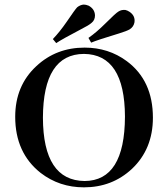

<svg xmlns="http://www.w3.org/2000/svg" viewBox="-20 -802 728 832"><path d="M346.7 -595.7Q223.6 -595.7 137.7 -515.6Q45.9 -430.7 45.9 -295.9Q45.9 -139.6 156.2 -52.7Q237.3 9.8 343.8 9.8Q465.8 9.8 551.8 -70.3Q642.6 -156.2 642.6 -292Q642.6 -453.1 529.3 -537.1Q450.2 -595.7 346.7 -595.7ZM346.7 -17.6Q167 -19.5 166 -292Q167 -567.4 343.8 -568.4Q520.5 -566.4 521.5 -296.9Q520.5 -18.6 346.7 -17.6ZM377 -703.1Q391.6 -714.8 391.6 -735.4Q390.6 -762.7 364.3 -777.3Q352.5 -782.2 342.8 -782.2Q328.1 -781.2 314.5 -770.5Q305.7 -761.7 268.6 -707Q238.3 -663.1 209 -632.8L223.6 -615.2Q248 -631.8 332 -675.8Q365.2 -692.4 377 -703.1ZM542 -674.8Q558.6 -685.5 562.5 -704.1Q567.4 -733.4 541 -751Q532.2 -756.8 523.4 -758.8Q506.8 -760.7 493.2 -752Q481.4 -745.1 437.5 -701.2Q398.4 -662.1 363.3 -637.7L375 -617.2Q399.4 -627.9 496.1 -657.2Q528.3 -667 542 -674.8Z"/></svg>

Font: Abhaya Libre SemiBold
Style: Regular
Weight: 600
Designer: Pushpananda Ekanayake, Sol Matas, Pathum Egodawatta
Foundry: Mooniak
Version: Version 1.050 ; ttfautohint (v1.6)